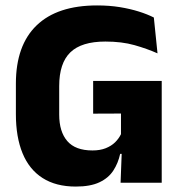

<svg xmlns="http://www.w3.org/2000/svg" viewBox="-20 -673 668 707"><path d="M259 14Q186 14 136.8 -17.5Q87.5 -49 63 -108.8Q38.5 -168.5 38.5 -252.5V-365Q38.5 -506 114.8 -579.5Q191 -653 337.5 -653Q382.5 -653 421 -646.8Q459.5 -640.5 491.2 -630.5Q523 -620.5 546.5 -608.5L560 -476.5Q522 -493.5 475.2 -506.8Q428.5 -520 368 -520Q280 -520 239 -480.2Q198 -440.5 198 -356V-251Q198 -188 227.8 -153.5Q257.5 -119 320.5 -119Q348.5 -119 369.2 -127.2Q390 -135.5 403.8 -149Q417.5 -162.5 425.5 -179V-301L446 -255L323 -254.5V-375H575.5V-106.5H422.5Q415 -72 397.2 -44.8Q379.5 -17.5 346.2 -1.8Q313 14 259 14ZM429 -131.5H575.5V0H424Z"/></svg>

Font: Anek Telugu Medium
Style: Bold
Weight: 700
Version: Version 1.003